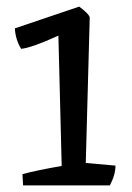

<svg xmlns="http://www.w3.org/2000/svg" viewBox="-20 -562 400 582"><path d="M252 -509Q252 -509 240 -68L330 -60Q330 -32 313 0H50L48 -34Q82 -44 167 -59Q165 -125 162 -256.5Q159 -388 157 -454Q76 -417 44 -414Q27 -442 25 -476L220 -542Q250 -520 252 -509Z"/></svg>

Font: Inika
Style: Regular
Weight: 400
Designer: Constanza Artigas Preller
Foundry: Constanza Artigas Preller
Version: Version 1.001